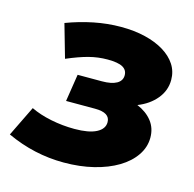

<svg xmlns="http://www.w3.org/2000/svg" viewBox="-112 -641 749 741"><g transform="rotate(15 263.0 -270.5)"><path d="M204 11Q86 11 -24 -40L35 -161Q70 -144 116.5 -134.5Q163 -125 211 -125Q268 -125 298 -140.5Q328 -156 328 -183Q328 -221 268 -221H152L169 -330H266Q304 -330 324.5 -341.5Q345 -353 345 -375Q345 -396 326.5 -406.5Q308 -417 266 -417Q228 -417 191.5 -407.5Q155 -398 106 -377L68 -510Q121 -530 175.5 -541Q230 -552 284 -552Q337 -552 380.5 -541.5Q424 -531 456 -511.5Q488 -492 505.5 -465Q523 -438 523 -404Q523 -362 495.5 -328.5Q468 -295 422 -277Q460 -261 481.5 -233.5Q503 -206 503 -168Q503 -130 480.5 -97Q458 -64 418 -40Q378 -16 323.5 -2.5Q269 11 204 11Z"/></g></svg>

Font: Argentum Sans
Style: Bold Italic
Weight: 700
Italic angle: -11°
Designer: Julieta Ulanovsky (font), Cristiano Sobral (main changes and remaster)
Foundry: Julieta Ulanovsky (font), Cristiano Sobral (main changes and remaster)
Version: Version 2.007;June 15, 2022;FontCreator 14.0.0.2814 64-bit; 